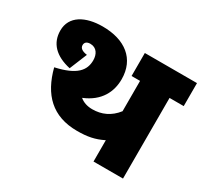

<svg xmlns="http://www.w3.org/2000/svg" viewBox="-132 -815 1057 998"><g transform="rotate(30 396.0 -316.0)"><path d="M707 -484H792V-622H479V-484H530V-302C492 -253 443 -232 388 -232C357 -232 332 -241 313 -257C409 -296 443 -369 443 -443C443 -565 356 -632 221 -632C119 -632 40 -591 40 -504C40 -428 89 -378 180 -358L223 -463C193 -467 178 -478 178 -496C178 -511 188 -522 210 -522C249 -522 266 -490 266 -455C266 -395 231 -349 108 -322C145 -179 227 -95 376 -95C437 -95 480 -103 530 -128V0H707Z"/></g></svg>

Font: Noto Sans Black
Style: Italic
Weight: 900
Italic angle: -12°
Designer: Monotype Design Team
Foundry: Monotype Imaging Inc.
Version: Version 2.013